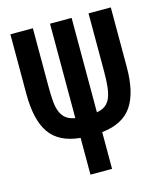

<svg xmlns="http://www.w3.org/2000/svg" viewBox="-104 -772 707 833"><g transform="rotate(-15 250.0 -355.0)"><path d="M199 -181Q104 -190 62.5 -249.5Q21 -309 21 -426V-694H122V-434Q122 -394 124.5 -365Q127 -336 135.5 -316.5Q144 -297 159 -285.5Q174 -274 199 -270V-694H296V-270Q320 -274 335 -285.5Q350 -297 358 -317Q366 -337 369 -366Q372 -395 372 -434V-694H472V-426Q472 -311 431 -251Q390 -191 296 -181V-16H199Z"/></g></svg>

Font: D2Coding
Style: Bold
Weight: 700
Monospace: yes
Designer: Yong-Rak Park; Jeong-Hwan Yoon; Sang-Min Lee;
Foundry: NHN Corporation
Version: Version 1.3.2; Build 20180524